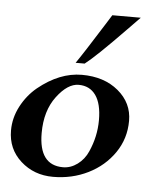

<svg xmlns="http://www.w3.org/2000/svg" viewBox="-42 -512 463 558"><g transform="rotate(5 189.5 -233.5)"><path d="M-0.5 -116.2Q-0.5 -152.8 17.3 -186.8Q35.2 -220.7 63.5 -244.1Q126 -294.9 190.9 -294.9Q255.9 -294.9 297.4 -260.3Q338.9 -225.6 338.9 -173.6Q338.9 -121.6 310.3 -80.1Q281.7 -38.6 234.9 -15.4Q188 7.8 132.6 7.8Q77.1 7.8 38.3 -27.1Q-0.5 -62 -0.5 -116.2ZM159.2 -22.5Q181.6 -22.5 201.4 -37.1Q221.2 -51.8 231.4 -75.2Q251.5 -120.1 251.5 -168Q251.5 -215.8 233.9 -240.5Q216.3 -265.1 184.1 -265.1Q151.9 -265.1 120.4 -223.1Q88.9 -181.2 88.9 -116.2Q88.9 -22.5 159.2 -22.5ZM195.8 -328.1H169.4Q189 -356 246.6 -447.8L263.7 -475.1H346.7Q339.8 -468.3 308.1 -435.5Q227.5 -352.5 195.8 -328.1Z"/></g></svg>

Font: Niconne
Style: Regular
Weight: 400
Designer: Vernon Adams
Foundry: Vernon Adams
Version: Version 1.002